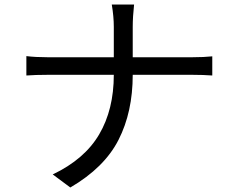

<svg xmlns="http://www.w3.org/2000/svg" viewBox="-20 -794 1040 852"><path d="M97 -545Q138 -540 190 -540H485V-675Q485 -720 476 -774H575Q569 -719 569 -674V-540H835Q885 -540 922 -544V-459Q881 -462 834 -462H569Q569 -297 506 -173.5Q443 -50 292 38L214 -20Q355 -87 420 -197.5Q485 -308 485 -462H192Q137 -462 97 -459Z"/></svg>

Font: Gothic Nguyen
Style: Regular
Weight: 400
Designer: MORI Takayuki
Version: Version 1.220;July 21, 2023;FontCreator 14.0.0.2814 64-bit